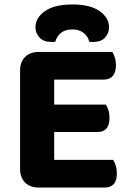

<svg xmlns="http://www.w3.org/2000/svg" viewBox="-20 -839 585 861"><path d="M153 2Q115 2 92.5 -20.5Q70 -43 70 -81V-523Q70 -561 92.5 -583.5Q115 -606 153 -606H484Q490 -596 495 -581Q500 -566 500 -547Q500 -514 485.5 -498Q471 -482 445 -482H223V-370H455Q461 -360 466 -345Q471 -330 471 -311Q471 -278 457 -262.5Q443 -247 417 -247H223V-122H488Q494 -112 499 -96Q504 -80 504 -61Q504 -28 489.5 -13Q475 2 450 2ZM304 -707Q273 -707 253.5 -691.5Q234 -676 228 -652Q223 -651 219 -651Q215 -651 210 -651Q175 -651 157 -671Q139 -691 139 -717Q139 -759 181.5 -789Q224 -819 304 -819Q385 -819 427 -789Q469 -759 469 -717Q469 -691 451.5 -671Q434 -651 398 -651Q393 -651 389 -651Q385 -651 380 -652Q375 -676 355 -691.5Q335 -707 304 -707Z"/></svg>

Font: Baloo Tammudu 2
Style: Bold
Weight: 700
Designer: Maithili Shingre, Omkar Shende and Ek Type
Foundry: Ek Type
Version: Version 1.640;hotconv 1.0.111;makeotfexe 2.5.65597; ttfautoh